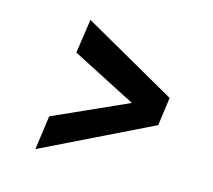

<svg xmlns="http://www.w3.org/2000/svg" viewBox="-77 -686 745 671"><g transform="rotate(15 295.0 -350.0)"><path d="M103 -107 120 -230 387 -350 154 -470 172 -593 510 -401 496 -299Z"/></g></svg>

Font: Host Grotesk SemiBold
Style: Italic
Weight: 600
Italic angle: -8°
Designer: Doğukan Karapınar based on Poppins by Indian Type Foundry, Jonny Pinhorn
Foundry: Element Type
Version: Version 1.001; ttfautohint (v1.8.4.7-5d5b)